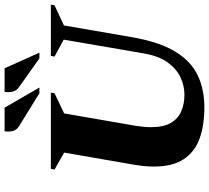

<svg xmlns="http://www.w3.org/2000/svg" viewBox="-57 -845 912 838"><g transform="rotate(-90 399.0 -426.0)"><path d="M349 10Q271 10 213 -11Q155 -32 123 -80.5Q91 -129 91 -211Q91 -251 100 -302L152 -602L78 -644L81 -660H414L411 -644L323 -602L269 -290Q263 -252 263 -223Q263 -168 281.5 -136.5Q300 -105 332 -91Q364 -77 404 -77Q444 -77 481 -94.5Q518 -112 546 -151Q574 -190 585 -255L645 -604L571 -644L574 -660H798L795 -644L707 -603L655 -302Q634 -184 592 -116Q550 -48 489 -19Q428 10 349 10ZM563 -710 438 -799Q422 -810 418 -827Q414 -844 417 -862H520L588 -710ZM411 -710 267 -799Q250 -810 246 -827Q242 -844 245 -862H348L436 -710Z"/></g></svg>

Font: Spectral ExtraBold
Style: Italic
Weight: 800
Italic angle: -10°
Designer: Jean-Baptiste Levee
Foundry: Production Type
Version: Version 2.001